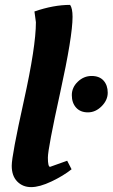

<svg xmlns="http://www.w3.org/2000/svg" viewBox="-20 -754 461 786"><path d="M340 -294Q309 -294 291.5 -313.5Q274 -333 274 -364.5Q274 -396 298.5 -419.5Q323 -443 355 -443Q387 -443 404 -424Q421 -405 421 -374.5Q421 -344 396 -319Q371 -294 340 -294ZM127 -663 121 -707Q199 -734 267 -734Q277 -720 277 -685Q277 -605 226.5 -375.5Q176 -146 176 -108.5Q176 -71 185 -71L255 -96L273 -61Q239 -34 190.5 -11Q142 12 107.5 12Q73 12 50.5 -11Q28 -34 28 -75.5Q28 -117 77.5 -340.5Q127 -564 127 -663Z"/></svg>

Font: Oleo Script Swash Caps
Style: Regular
Weight: 400
Designer: Soytutype
Foundry: Soytutype
Version: Version 1.002